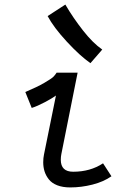

<svg xmlns="http://www.w3.org/2000/svg" viewBox="-20 -819 558 848"><path d="M431.6 -600.1 379.4 -540Q332.5 -572.8 274.7 -635.5Q216.8 -698.2 190.4 -748L268.6 -798.8Q303.2 -739.7 346.7 -684.3Q390.1 -628.9 431.6 -600.1ZM322.8 -498 251 -138.7Q248.5 -127 248.5 -113.3Q248.5 -60.5 303.2 -60.5Q378.9 -60.5 435.1 -97.7L472.2 -40.5Q437.5 -16.1 388.4 -3.7Q339.4 8.8 290.5 8.8Q256.8 8.8 232.7 -0.7Q208.5 -10.3 195.6 -26.9Q182.6 -43.5 176.8 -62Q170.9 -80.6 170.9 -102.1Q170.9 -121.1 174.3 -136.7L227.1 -397Q211.9 -385.7 178.5 -367.9Q145 -350.1 120.1 -342.3L91.8 -412.6Q144 -434.6 175.8 -453.1Q207.5 -471.7 215.6 -479.7Q223.6 -487.8 230 -498Z"/></svg>

Font: Fantasque Sans Mono
Style: Italic
Weight: 400
Italic angle: -11°
Monospace: yes
Designer: Jany Belluz
Version: Version 1.8.0 ; ttfautohint (v1.8.2)